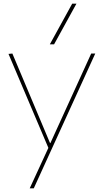

<svg xmlns="http://www.w3.org/2000/svg" viewBox="-20 -810 552 1040"><path d="M141 210 242 -9 26 -518 47 -520 251 -35H253L474 -520H496L163 210ZM273 -570H250L371 -790H394Z"/></svg>

Font: M PLUS 1 Thin Thin
Style: Regular
Weight: 250
Version: Version 1.001